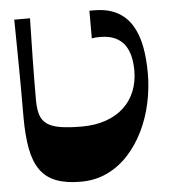

<svg xmlns="http://www.w3.org/2000/svg" viewBox="-52 -758 733 815"><g transform="rotate(-5 314.5 -350.0)"><path d="M259 10Q197 10 154.5 -6.5Q112 -23 87 -58.5Q62 -94 51.5 -150Q41 -206 41 -285Q41 -315 41 -344Q41 -373 41 -406Q41 -439 40.5 -480.5Q40 -522 39.5 -576Q39 -630 38 -700H105Q103 -613 101.5 -526.5Q100 -440 100 -353Q100 -314 108 -289Q116 -264 136.5 -249.5Q157 -235 193 -229Q229 -223 285 -223Q342 -223 387.5 -239Q433 -255 464 -284Q495 -313 511 -353Q527 -393 527 -441Q527 -491 512.5 -525.5Q498 -560 468.5 -577.5Q439 -595 396 -595Q387 -595 378 -594.5Q369 -594 359 -592V-710Q364 -710 368.5 -710Q373 -710 378 -710Q437 -710 476.5 -689Q516 -668 539.5 -629.5Q563 -591 573 -539Q583 -487 583 -424Q583 -361 569.5 -298Q556 -235 529 -179.5Q502 -124 462.5 -81Q423 -38 372 -14Q321 10 259 10Z"/></g></svg>

Font: Ojuju
Style: Bold
Weight: 700
Designer: Chisaokwu Joboson, Mirko Velimirovic
Foundry: Udi Foundry
Version: Version 1.000